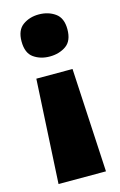

<svg xmlns="http://www.w3.org/2000/svg" viewBox="-114 -613 517 825"><g transform="rotate(-15 145.0 -200.0)"><path d="M249 -470Q249 -418 218.5 -397Q188 -376 146 -376Q105 -376 75 -397Q45 -418 45 -470Q45 -520 75 -541.5Q105 -563 146 -563Q188 -563 218.5 -541.5Q249 -520 249 -470ZM65 -299H226L251 163H40Z"/></g></svg>

Font: Noto Sans Georgian Black
Style: Regular
Weight: 900
Designer: Monotype Design Team, Akaki Razmadze
Foundry: Google LLC
Version: Version 2.005; ttfautohint (v1.8.4.7-5d5b)